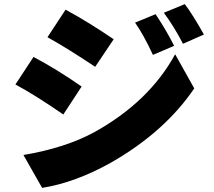

<svg xmlns="http://www.w3.org/2000/svg" viewBox="-20 -849 1040 934"><path d="M737 -780Q792 -697 827 -626L724 -582Q678 -681 637 -739ZM879 -829Q917 -779 972 -681L870 -636Q830 -715 777 -787ZM299 -802Q413 -740 533 -658L443 -524Q308 -614 211 -668ZM94 -95Q296 -129 437 -205Q705 -353 832 -585L925 -419Q781 -207 520 -58Q347 39 185 65ZM143 -572Q255 -513 377 -428L288 -292Q149 -388 55 -438Z"/></svg>

Font: Source Han Sans CN Heavy
Style: Bold
Weight: 900
Designer: Ryoko NISHIZUKA (kana & ideographs); Paul D. Hunt (Latin, Greek & Cyrillic); Wenlong ZHANG (bopomofo); Sandoll Communica
Foundry: Adobe Systems Incorporated
Version: Version 1.000;PS 1;hotconv 1.0.78;makeotf.lib2.5.61930